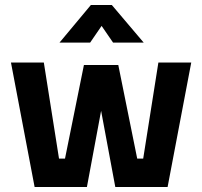

<svg xmlns="http://www.w3.org/2000/svg" viewBox="-20 -751 812 771"><path d="M24 -500H156L217 -114H241L317 -490H455L531 -114H555L616 -500H748L653 0H443L386 -306L329 0H119ZM219 -580 345 -731H429L557 -580H434L388 -647L342 -580Z"/></svg>

Font: Titillium Web
Style: Bold
Weight: 700
Version: Version 1.001;PS 57.000;hotconv 1.0.70;makeotf.lib2.5.55311